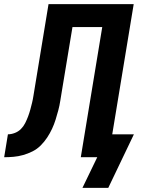

<svg xmlns="http://www.w3.org/2000/svg" viewBox="-56 -755 676 922"><path d="M464 147H340L411 0H332L435 -625H292L241 -317Q237 -294 233.5 -271Q230 -248 224 -225.5Q218 -203 211 -180.5Q204 -158 194 -136.5Q184 -115 170.5 -94.5Q157 -74 139.5 -56.5Q122 -39 100 -28Q78 -17 55 -10.5Q32 -4 9 -2Q-14 0 -36 0L-18 -110Q-2 -110 15 -116.5Q32 -123 44.5 -135.5Q57 -148 65 -164Q73 -180 79 -196Q85 -212 89.5 -228.5Q94 -245 98 -261.5Q102 -278 104.5 -294.5Q107 -311 110 -328L177 -735H586L483 -110H587Z"/></svg>

Font: Iosevka XBd Ex Obl
Style: Regular
Weight: 800
Width: 7
Italic angle: -9°
Monospace: yes
Designer: Belleve Invis
Foundry: Belleve Invis
Version: Version 32.5.0; ttfautohint (v1.8.4)